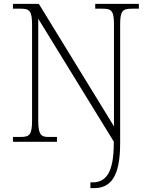

<svg xmlns="http://www.w3.org/2000/svg" viewBox="-20 -734 778 994"><path d="M448 240H466C549 240 602 187 602 8V-605C602 -679 614 -689 666 -689H699V-714H473V-689H509C558 -689 570 -679 570 -605V-80L181 -714H47V-689H87C132 -689 146 -679 146 -606V-109C146 -35 132 -25 86 -25H47V0H275V-25H231C194 -25 178 -35 178 -109V-637L569 -1V8C569 162 527 210 460 210H448Z"/></svg>

Font: Noto Serif Gurmukhi ExtraLight
Style: Regular
Weight: 200
Designer: Vaibhav Singh and the Monotype Design Team
Foundry: Monotype Imaging Inc.
Version: Version 2.004